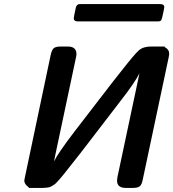

<svg xmlns="http://www.w3.org/2000/svg" viewBox="-20 -922 850 942"><path d="M99.1 -36.1Q99.1 -37.1 102.1 -51.8L229 -653.8Q234.9 -679.7 245.4 -686.8Q255.9 -693.8 277.8 -693.8H312Q355 -693.8 355 -657.2Q355 -647.5 353 -641.1L252 -165L245.1 -129.9Q263.2 -168.9 344.2 -274.9L532.2 -519Q547.4 -539.1 573.2 -570.8Q640.1 -656.7 661.6 -675.3Q683.1 -693.8 721.2 -693.8H788.1V-690.9Q810.1 -679.7 810.1 -658.2Q810.1 -653.3 808.1 -643.1L680.2 -40Q675.3 -15.1 665 -7.6Q654.8 0 631.8 0H597.2Q554.2 0 554.2 -36.1Q554.2 -41 556.2 -53.2L657.2 -528.8Q658.2 -533.7 660.6 -544.9Q663.1 -556.2 664.1 -563Q645 -521 566.9 -420.9L377.9 -174.8Q362.8 -155.8 344 -131.8Q325.2 -107.9 315.7 -95.9Q306.2 -84 293.5 -67.9Q280.8 -51.8 274.4 -44.9Q268.1 -38.1 259.5 -28.6Q251 -19 245.6 -16.1Q240.2 -13.2 233.2 -8.5Q226.1 -3.9 219.5 -2.9Q212.9 -2 206.1 -1Q199.2 0 189 0H121.1V-2.9Q99.1 -18.1 99.1 -36.1ZM341.8 -832Q341.8 -837.9 352.1 -884.8Q354 -892.6 358.4 -896.7Q362.8 -900.9 366 -901.4Q369.1 -901.9 376 -901.9H766.1Q786.1 -901.9 786.1 -887.2Q786.1 -881.3 775.9 -836.9Q772.9 -823.7 768.6 -820.3Q764.2 -816.9 753.9 -816.9H362.8Q341.8 -816.9 341.8 -832Z"/></svg>

Font: CMU Sans Serif
Style: BoldOblique
Weight: 700
Italic angle: -12°
Version: Version 0.7.0